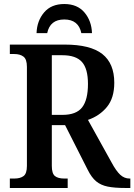

<svg xmlns="http://www.w3.org/2000/svg" viewBox="-20 -936 669 956"><path d="M29 -47H51Q81 -47 97.5 -59.5Q114 -72 114 -110V-603Q114 -641 97 -654Q80 -667 51 -667H29V-714H302Q430 -714 489.5 -667Q549 -620 549 -524Q549 -448 512.5 -403.5Q476 -359 418 -339L535 -128Q558 -85 578.5 -66Q599 -47 625 -47H629V0H606Q550 0 516 -7Q482 -14 459 -33Q436 -52 417 -90L304 -313H238V-110Q238 -72 253.5 -59.5Q269 -47 300 -47H317V0H29ZM291 -364Q360 -364 389 -401.5Q418 -439 418 -518Q418 -594 388 -627.5Q358 -661 291 -661H238V-364ZM300 -916Q365 -916 400.5 -874Q436 -832 438 -771H385Q371 -839 300 -839Q229 -839 215 -771H162Q164 -832 199.5 -874Q235 -916 300 -916Z"/></svg>

Font: Noto Serif NarrowSemiBold
Style: Regular
Weight: 600
Width: 4
Designer: Monotype Design Team
Foundry: Monotype Imaging Inc.
Version: Version 1.001